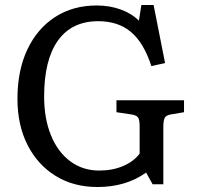

<svg xmlns="http://www.w3.org/2000/svg" viewBox="-20 -736 791 770"><path d="M371 14Q275 14 203 -30.5Q131 -75 90.5 -154.5Q50 -234 50 -340Q50 -453 89.5 -537Q129 -621 200.5 -667.5Q272 -714 368 -714Q420 -714 464 -698Q508 -682 537 -653L547 -716H596L642 -483L587 -471Q557 -564 505.5 -607.5Q454 -651 374 -651Q268 -651 212.5 -573.5Q157 -496 157 -349Q157 -260 184.5 -193Q212 -126 262 -89Q312 -52 378 -52Q431 -52 473.5 -70Q516 -88 540 -120V-230Q540 -256 533.5 -265Q527 -274 507 -277L447 -286V-334H718V-286L665 -277Q646 -274 640.5 -263Q635 -252 635 -226V3H592L566 -44Q485 14 371 14Z"/></svg>

Font: Text Regular
Style: Regular
Weight: 400
Designer: Latin by Veronika Burian and Jose Scaglione. Greek by Irene Vlachou. Cyrillic by Vera Evstafieva.
Foundry: TypeTogether
Version: Version 3.002